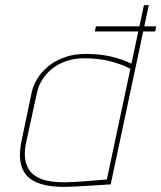

<svg xmlns="http://www.w3.org/2000/svg" viewBox="-20 -720 631 751"><path d="M587 -597 591 -617H355L351 -597ZM413 1 562 -700H543L494 -471Q459 -488 415.5 -498.5Q372 -509 316 -509Q266 -509 228.5 -494.5Q191 -480 165 -457.5Q139 -435 124 -409Q109 -383 104 -359L64 -168Q55 -124 59.5 -90.5Q64 -57 83.5 -34.5Q103 -12 139.5 -0.5Q176 11 231 11Q242 11 264 10Q286 9 312 7.5Q338 6 361 4.5Q384 3 399 2Q414 1 413 1ZM490 -451 398 -18Q399 -18 386.5 -17Q374 -16 354 -14.5Q334 -13 311 -11Q288 -9 267 -8Q246 -7 231 -7Q173 -7 140 -20.5Q107 -34 93 -57Q79 -80 77.5 -107Q76 -134 82 -161L124 -355Q130 -384 145.5 -408.5Q161 -433 185 -452Q209 -471 240.5 -481.5Q272 -492 310 -492Q366 -492 410.5 -480.5Q455 -469 490 -451Z"/></svg>

Font: Advent Pro Thin
Style: Italic
Weight: 250
Italic angle: -12°
Version: Version 3.000